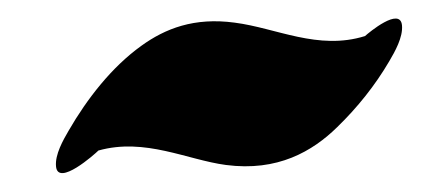

<svg xmlns="http://www.w3.org/2000/svg" viewBox="-20 -495 476 206"><path d="M85.6 -333.5C135.6 -347.5 180.8 -323.5 222.4 -318C277.8 -310.7 315.3 -332.6 341.9 -358.7C363.6 -379.8 382.4 -403.3 397.7 -429.4C403.7 -439.6 412.5 -455.1 411.3 -467.8C409.4 -488.1 375.7 -460 371.6 -456.3C321.3 -440.6 276.4 -465 231.8 -470.7C188.3 -476.6 157.2 -464.3 131.7 -445.9C99.9 -423.1 73.4 -389 53.7 -354.9C47.7 -344.6 38.9 -329.2 40.1 -316.5C42.1 -294.4 81.7 -329.6 85.6 -333.5Z"/></svg>

Font: Quiapo Free
Style: Regular
Weight: 400
Designer: Aaron Amar
Version: Version 001.002